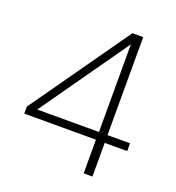

<svg xmlns="http://www.w3.org/2000/svg" viewBox="-128 -803 831 906"><g transform="rotate(20 287.5 -350.0)"><path d="M393 0V-169H33V-204L383 -700H437V-208H550V-169H437V0ZM84 -208H394V-648Z"/></g></svg>

Font: DM Sans 11pt ExtraLight
Style: Regular
Weight: 250
Version: Version 4.004;gftools[0.9.30]